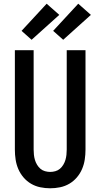

<svg xmlns="http://www.w3.org/2000/svg" viewBox="-20 -1005 540 1033"><path d="M250 8Q223 8 196.5 2.5Q170 -3 147 -16.5Q124 -30 106.5 -50.5Q89 -71 78.5 -95.5Q68 -120 64 -146.5Q60 -173 60 -200V-735H161V-200Q161 -186 162.5 -172Q164 -158 168 -144.5Q172 -131 179.5 -118.5Q187 -106 197.5 -97Q208 -88 222 -84Q236 -80 250 -80Q264 -80 278 -84Q292 -88 302.5 -97Q313 -106 320.5 -118.5Q328 -131 332 -144.5Q336 -158 337.5 -172Q339 -186 339 -200V-735H440V-200Q440 -173 436 -146.5Q432 -120 421.5 -95.5Q411 -71 393.5 -50.5Q376 -30 353 -16.5Q330 -3 303.5 2.5Q277 8 250 8ZM320 -791 266 -839 401 -985 469 -925ZM150 -791 96 -839 231 -985 299 -925Z"/></svg>

Font: Zed Sans Semibold
Style: Regular
Weight: 600
Designer: Belleve Invis
Foundry: Belleve Invis
Version: Version 1.0.0; ttfautohint (v1.8.4)